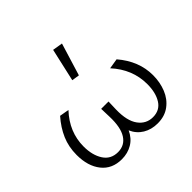

<svg xmlns="http://www.w3.org/2000/svg" viewBox="-172 -899 1091 1091"><g transform="rotate(-45 373.5 -353.0)"><path d="M388 -505 342 -512 387 -711 448 -701ZM687 -208Q687 -151 667.5 -102.5Q648 -54 608.5 -24.5Q569 5 512 5Q462 5 424 -18Q386 -41 367 -84Q347 -40 309.5 -17.5Q272 5 224 5Q146 5 102.5 -49.5Q59 -104 59 -194Q59 -259 82.5 -313.5Q106 -368 150 -418L207 -408Q121 -316 121 -200Q121 -130 150.5 -84.5Q180 -39 237 -39Q291 -39 319.5 -83.5Q348 -128 345 -216L343 -281H402L400 -218Q398 -129 431 -84Q464 -39 518 -39Q573 -39 600.5 -82.5Q628 -126 628 -195Q628 -314 542 -408L604 -418Q687 -321 687 -208Z"/></g></svg>

Font: Isabella Sans
Style: Regular
Weight: 400
Designer: Original fonts by Christian Thalmann (Catharsis Fonts), Modifications by Cristiano Sobral
Version: Version 0.002;July 12, 2020;FontCreator 13.0.0.2655 64-bit; 